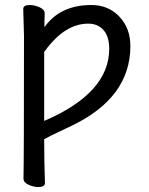

<svg xmlns="http://www.w3.org/2000/svg" viewBox="-20 -733 596 770"><path d="M157.2 -248Q418 -359.9 418 -537.1Q418 -586.9 395 -612.5Q372.1 -638.2 334 -638.2Q240.2 -638.2 161.1 -529.8L157.2 -524.9ZM133.8 17.1Q115.2 17.1 94.7 8.1Q74.2 -1 74.2 -17.1Q76.2 -105 76.2 -589.8L73.2 -696.8Q73.2 -712.9 99.1 -712.9Q118.2 -712.9 138.7 -703.9Q159.2 -694.8 159.2 -679.2Q159.2 -658.2 158.2 -643.1V-624Q221.2 -712.9 346.2 -712.9Q415 -712.9 459 -666Q502.9 -619.1 502.9 -548.8Q502.9 -341.8 268.1 -229Q225.1 -208 188 -190.9L157.2 -174.8Q157.2 -86.9 160.2 1Q160.2 17.1 133.8 17.1Z"/></svg>

Font: LXGW WenKai Screen
Style: Regular
Weight: 400
Designer: LXGW / Fontworks Inc.
Foundry: LXGW / Fontworks Inc.
Version: Version 1.510;January 18,2025